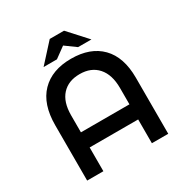

<svg xmlns="http://www.w3.org/2000/svg" viewBox="-199 -1050 1164 1210"><g transform="rotate(-30 383.5 -445.5)"><path d="M88 0V-402Q88 -556 166 -636Q244 -716 383.5 -716Q523 -716 600.5 -637Q678 -558 678 -408V0H559V-173H206V0ZM206 -407V-283H559V-402Q559 -499 512 -552Q465 -605 382 -605Q299 -605 252.5 -554Q206 -503 206 -407ZM330 -891H434L556 -757H459L382 -813L305 -757H208Z"/></g></svg>

Font: Montserrat Alternates
Style: Regular
Weight: 400
Designer: Julieta Ulanovsky
Foundry: Julieta Ulanovsky
Version: Version 2.001